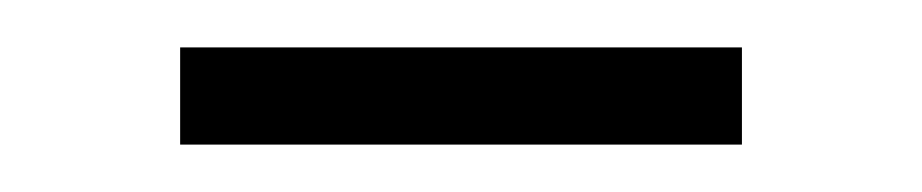

<svg xmlns="http://www.w3.org/2000/svg" viewBox="-20 -656 389 81"><path d="M56 -636H293V-595H56Z"/></svg>

Font: Bai Jamjuree Light
Style: Regular
Weight: 300
Designer: Katatrad Aksorn Co.,Ltd.
Foundry: Cadson Demak Co.,Ltd.
Version: Version 1.000; ttfautohint (v1.6)